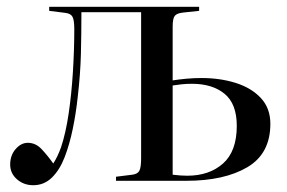

<svg xmlns="http://www.w3.org/2000/svg" viewBox="-20 -533 847 566"><path d="M78 13Q50 13 30 -4.5Q10 -22 10 -48Q10 -75 26 -93.5Q42 -112 62 -112Q85 -112 102.5 -93.5Q120 -75 137 -51Q150 -71 160 -99Q174 -141 182.5 -199Q191 -257 195 -322Q199 -387 199 -447Q199 -473 194 -483Q189 -493 173 -495L125 -501V-513H567V-501L520 -496Q501 -494 495 -486Q489 -478 489 -455V-296Q508 -299 530 -301Q552 -303 574 -303Q629 -303 675 -288.5Q721 -274 749 -244Q777 -214 777 -168Q777 -80 709 -40Q641 0 529 0H322V-12L370 -18Q386 -20 391 -30Q396 -40 396 -66V-497H220Q220 -434 218.5 -374Q217 -314 209 -246Q204 -199 194.5 -153Q185 -107 170.5 -69.5Q156 -32 133 -9.5Q110 13 78 13ZM532 -15Q597 -15 637.5 -51Q678 -87 678 -162Q678 -227 642 -256.5Q606 -286 546 -286Q530 -286 515.5 -284.5Q501 -283 489 -281V-18Q513 -15 532 -15Z"/></svg>

Font: Display Regular
Style: Regular
Weight: 400
Designer: Latin by Veronika Burian and Jose Scaglione. Greek by Irene Vlachou. Cyrillic by Vera Evstafieva.
Foundry: TypeTogether
Version: Version 3.002